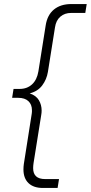

<svg xmlns="http://www.w3.org/2000/svg" viewBox="-20 -750 449 950"><path d="M192 180Q146 180 121 156Q96 132 96 88Q96 81 96.5 74.5Q97 68 98 61L137 -187Q138 -192 138 -196.5Q138 -201 138 -205Q138 -233 120.5 -249.5Q103 -266 70 -266H40L47 -310H77Q114 -310 138.5 -332.5Q163 -355 170 -397L206 -624Q214 -676 247 -703Q280 -730 333 -730H409L402 -686H332Q300 -686 278.5 -667.5Q257 -649 252 -614L217 -394Q211 -357 189 -327.5Q167 -298 127 -288Q159 -277 172.5 -254Q186 -231 186 -203Q186 -198 185.5 -192Q185 -186 184 -181L146 57Q145 64 144.5 70Q144 76 144 82Q144 136 203 136H272L265 180Z"/></svg>

Font: MuseoModerno Thin ExtraLight
Style: Italic
Weight: 250
Italic angle: -9°
Version: Version 1.003